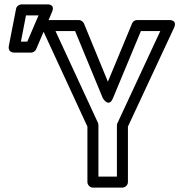

<svg xmlns="http://www.w3.org/2000/svg" viewBox="-20 -827 831 872"><path d="M493 -381 620 -686H708L514 -269C512 -266 511 -261 511 -258V-25H427V-258C427 -262 426 -266 425 -269L232 -686H321L447 -381C447 -381 474 -335 493 -381ZM470 -456 361 -721C357 -729 348 -736 338 -736H193C150 -736 170 -700 170 -700L377 -252V0C377 11 387 25 402 25H536C547 25 561 15 561 0V-252L770 -700C788 -739 747 -736 747 -736H603C594 -736 584 -731 580 -721ZM98 -757H155L104 -638H75ZM77 -807C67 -807 55 -799 53 -787L20 -618C15 -591 38 -588 45 -588H121C130 -588 140 -594 144 -603L216 -772C233 -811 193 -807 193 -807Z"/></svg>

Font: Asimov
Style: NarOu
Weight: 500
Designer: Google
Version: Version 2.000980; 2014